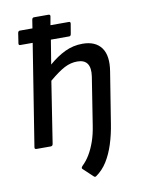

<svg xmlns="http://www.w3.org/2000/svg" viewBox="-95 -747 738 1008"><g transform="rotate(-10 273.5 -243.0)"><path d="M225 -552 204 -423Q248 -461 291.5 -481.5Q335 -502 384 -502Q453 -502 484.5 -459Q516 -416 502 -332L459 -64Q450 -6 434 44Q418 94 394 132.5Q370 171 334 196Q328 200 321 193L271 146Q267 143 268 138.5Q269 134 274 129Q296 108 313 79.5Q330 51 343 14Q356 -23 363 -69L403 -323Q417 -415 341 -415Q306 -415 273 -398Q240 -381 190 -339L139 -11Q137 0 127 0H51Q40 0 42 -11L128 -552H62Q52 -552 54 -563L62 -616Q64 -627 73 -627H140L147 -672Q149 -683 158 -683H235Q246 -683 244 -672L236 -627H334Q344 -627 342 -616L333 -563Q331 -552 323 -552Z"/></g></svg>

Font: Sofia Sans SemiBold
Style: Italic
Weight: 600
Italic angle: -9°
Designer: Botio Nikoltchev, Ani Petrova
Foundry: lettersoup
Version: Version 4.100-B